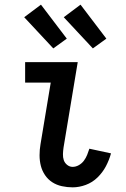

<svg xmlns="http://www.w3.org/2000/svg" viewBox="-20 -797 540 825"><path d="M292 8Q269 8 246 3Q223 -2 204.5 -14Q186 -26 173.5 -44.5Q161 -63 155.5 -84.5Q150 -106 150 -130Q150 -154 154 -177L198 -442H88V-530H314L253 -163Q251 -149 250.5 -135Q250 -121 254 -109Q258 -97 268.5 -88.5Q279 -80 292 -80Q306 -80 319 -87.5Q332 -95 340.5 -106.5Q349 -118 354.5 -131.5Q360 -145 364 -158L457 -138Q449 -109 435 -82.5Q421 -56 399 -34.5Q377 -13 348.5 -2.5Q320 8 292 8ZM379 -589 254 -723 326 -777 437 -631ZM209 -589 84 -723 156 -777 267 -631Z"/></svg>

Font: Iosevka Slab Semibold
Style: Italic
Weight: 600
Italic angle: -9°
Monospace: yes
Designer: Belleve Invis
Foundry: Belleve Invis
Version: Version 11.1.1; ttfautohint (v1.8.3)